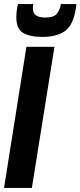

<svg xmlns="http://www.w3.org/2000/svg" viewBox="-23 -932 399 952"><path d="M-3 0 108 -700H247L135 0ZM186 -749Q125 -749 91.5 -769Q58 -789 58 -847Q58 -878 66 -912H142Q141 -905 140.5 -900Q140 -895 140 -890Q140 -845 201 -845Q244 -845 259 -864Q274 -883 279 -912H356Q346 -818 306 -783.5Q266 -749 186 -749Z"/></svg>

Font: Georama SemiCondensed
Style: Bold Italic
Weight: 700
Width: 4
Italic angle: -9°
Designer: Jean-Baptiste Levee
Foundry: Production Type
Version: Version 1.000